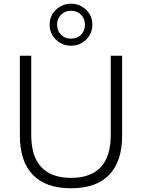

<svg xmlns="http://www.w3.org/2000/svg" viewBox="-20 -1005 764 1033"><path d="M362 8Q227 8 157 -64Q87 -136 87 -275V-705H148V-280Q148 -163 202.5 -105.5Q257 -48 362 -48Q468 -48 522 -105.5Q576 -163 576 -280V-705H637V-275Q637 -136 567 -64Q497 8 362 8ZM362 -759Q330 -759 303.5 -774.5Q277 -790 262 -815.5Q247 -841 247 -872Q247 -904 262 -929Q277 -954 303.5 -969.5Q330 -985 362 -985Q395 -985 421 -969.5Q447 -954 462 -929Q477 -904 477 -872Q477 -841 462 -815.5Q447 -790 421 -774.5Q395 -759 362 -759ZM362 -797Q396 -797 416.5 -818.5Q437 -840 437 -872Q437 -904 416.5 -925.5Q396 -947 362 -947Q329 -947 308 -925.5Q287 -904 287 -872Q287 -840 308 -818.5Q329 -797 362 -797Z"/></svg>

Font: Nunito Sans 12pt ExtraLight Light
Style: Regular
Weight: 300
Version: Version 3.101;gftools[0.9.27]